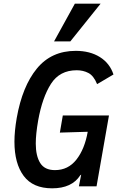

<svg xmlns="http://www.w3.org/2000/svg" viewBox="-20 -1013 640 1044"><path d="M58.5 -242.5Q58.5 -300 71 -372Q101.5 -544 180.5 -640.2Q259.5 -736.5 392 -736.5Q469 -736.5 523 -702.8Q577 -669 597 -608L508 -555.5Q489.5 -601 461 -616Q432.5 -631 397 -631Q304.5 -631 257.2 -557.2Q210 -483.5 187.5 -358Q174.5 -283.5 174.5 -232.5Q174.5 -165.5 198.5 -126.8Q222.5 -88 279 -88Q350.5 -88 395.5 -145.2Q440.5 -202.5 457 -296.5L305.5 -292L321.5 -385H572.5L505 0H409L421.5 -63.5L416.5 -60Q371 11 263.5 11Q159 11 108.8 -56.5Q58.5 -124 58.5 -242.5ZM274 -788 387 -993H527L362.5 -788Z"/></svg>

Font: JuliaMono SemiBold
Style: Italic
Weight: 600
Italic angle: -9°
Monospace: yes
Designer: cormullion
Foundry: corm
Version: Version 0.056; ttfautohint (v1.8.4)